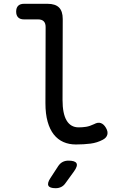

<svg xmlns="http://www.w3.org/2000/svg" viewBox="-20 -750 640 1010"><path d="M309 -224Q309 -152 330.5 -116Q352 -80 394 -80Q414 -80 433 -83Q452 -86 475 -97Q495 -108 510.5 -102.5Q526 -97 537 -78Q549 -58 544.5 -41.5Q540 -25 521 -15Q491 1 456 5.5Q421 10 379 10Q343 10 313.5 -3Q284 -16 263 -42.5Q242 -69 230.5 -110Q219 -151 219 -207L220 -608Q220 -628 210 -638Q200 -648 180 -648H106Q86 -648 75.5 -658.5Q65 -669 65 -689Q65 -709 75.5 -719.5Q86 -730 106 -730H230Q271 -730 290.5 -710.5Q310 -691 310 -650ZM286 124Q296 109 309.5 102Q323 95 340 95Q375 95 382.5 109Q390 123 369 152L324 214Q315 227 302 233.5Q289 240 273 240Q241 240 234.5 226.5Q228 213 245 187Z"/></svg>

Font: Maple Mono
Style: Regular
Weight: 400
Monospace: yes
Designer: subframe7536
Version: Version 7.300